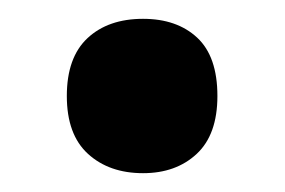

<svg xmlns="http://www.w3.org/2000/svg" viewBox="-20 -173 303 204"><path d="M51 -71Q51 -112 73 -132.5Q95 -153 132 -153Q168 -153 189.5 -133Q211 -113 211 -71Q211 -30 189 -9.5Q167 11 132 11Q96 11 73.5 -9.5Q51 -30 51 -71Z"/></svg>

Font: Noto Sans Lao Looped UI Cond Bold
Style: Bold
Weight: 700
Width: 3
Designer: Mark Frömberg, Ben Mitchell
Foundry: The Fontpad Ltd
Version: Version 1.001; ttfautohint (v1.8.4.7-5d5b)